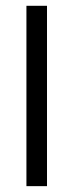

<svg xmlns="http://www.w3.org/2000/svg" viewBox="-20 -636 251 656"><path d="M70.3 -616.2H140.6V0H70.3Z"/></svg>

Font: Aubrey
Style: Regular
Weight: 400
Designer: Gayaneh Bagdasaryan | Cyreal.org
Foundry: Gayaneh Bagdasaryan | Cyreal.org
Version: Version 1.000